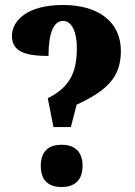

<svg xmlns="http://www.w3.org/2000/svg" viewBox="-20 -744 543 772"><path d="M172 -349 195 -233H265L288 -323C411 -380 466 -434 466 -539C466 -656 376 -724 233 -724C91 -724 28 -662 28 -599C28 -537 81 -519 175 -519C175 -612 196 -660 234 -660C268 -660 289 -616 289 -552C289 -470 272 -398 172 -349ZM228 8C273 8 312 -13 312 -77C312 -141 273 -162 228 -162C181 -162 144 -141 144 -77C144 -13 181 8 228 8Z"/></svg>

Font: Noto Serif Georgian Condensed Black
Style: Regular
Weight: 900
Width: 3
Designer: Monotype Design Team, Akaki Razmadze
Foundry: Google LLC
Version: Version 2.003